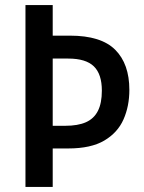

<svg xmlns="http://www.w3.org/2000/svg" viewBox="-20 -734 565 754"><path d="M488 -381Q488 -317 465 -265Q442 -213 389.5 -182Q337 -151 248 -151H187V0H80V-714H187V-594H255Q377 -594 432.5 -538.5Q488 -483 488 -381ZM236 -240Q286 -240 317.5 -254Q349 -268 364.5 -298.5Q380 -329 380 -378Q380 -443 348.5 -473.5Q317 -504 248 -504H187V-240Z"/></svg>

Font: Noto Sans Display SemiCondensed Medium
Style: Regular
Weight: 500
Width: 4
Designer: Monotype Design Team
Foundry: Monotype Imaging Inc.
Version: Version 2.003